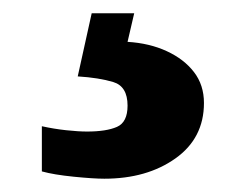

<svg xmlns="http://www.w3.org/2000/svg" viewBox="-20 -29 373 289"><path d="M137 240Q121 240 91 237Q61 234 43 229V161Q61 165 79.5 167Q98 169 111 169Q140 169 156 162Q172 155 172 130Q172 101 150.5 94.5Q129 88 97 86L118 -9H182L172 34Q205 36 231 48Q257 60 272 79.5Q287 99 287 126Q287 179 244 209.5Q201 240 137 240Z"/></svg>

Font: Noto Serif Khmer Black
Style: Regular
Weight: 900
Version: Version 2.003